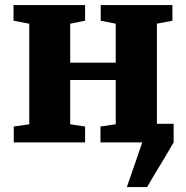

<svg xmlns="http://www.w3.org/2000/svg" viewBox="-20 -574 750 774"><path d="M491.5 180 553.5 0V-75H680V0Q663.5 29 643 63Q622.5 97 603.5 128.2Q584.5 159.5 573 180ZM35.5 0V-64L98 -73V-478.5L34.5 -490.5V-553.5H323V-490.5L263 -478.5V-321.5H446.5V-478.5L386 -490.5V-553.5H675V-490.5L612.5 -478.5V-73L674.5 -64V0H385V-64L446.5 -73V-251.5H263V-73L323 -64V0Z"/></svg>

Font: Merriweather 24pt Black
Style: Regular
Weight: 900
Designer: Eben Sorkin
Foundry: Eben Sorkin
Version: Version 2.100